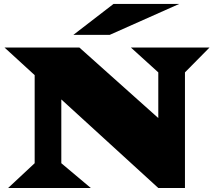

<svg xmlns="http://www.w3.org/2000/svg" viewBox="-20 -937 1072 957"><path d="M345.7 -763.2 545.9 -917.5H873.5L526.9 -763.2ZM20.5 0 152.8 -123.5V-562.5L2.4 -700.2H375.5L769 -348.6V-576.2L632.3 -700.2H1024.4L901.9 -576.2V0H769L285.6 -441.4V-123.5L432.6 0Z"/></svg>

Font: Goblin
Style: Regular
Weight: 400
Designer: Riccardo De Franceschi
Foundry: Sorkin Type Co.
Version: Version 1.001